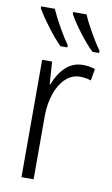

<svg xmlns="http://www.w3.org/2000/svg" viewBox="-87 -812 499 857"><g transform="rotate(10 162.5 -383.0)"><path d="M313 -532 304 -479Q280 -487 254 -487Q217 -487 188.5 -460Q160 -433 144.5 -387Q129 -341 129 -285V0H74V-532H119L126 -430H129Q147 -479 179.5 -510Q212 -541 258 -541Q288 -541 313 -532ZM175 -616V-606H144Q117 -632 81.5 -679Q46 -726 28 -758V-766H90Q106 -730 131 -686Q156 -642 175 -616ZM319 -616V-606H289Q262 -631 225.5 -679Q189 -727 173 -758V-766H234Q247 -734 273.5 -688Q300 -642 319 -616Z"/></g></svg>

Font: Noto Sans Display Light Narrow
Style: Regular
Weight: 300
Width: 4
Designer: Monotype Design team
Foundry: Monotype Imaging Inc.
Version: Version 1.000